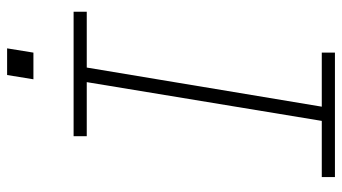

<svg xmlns="http://www.w3.org/2000/svg" viewBox="-231 -731 962 540"><g transform="rotate(-90 250.0 -461.0)"><path d="M22 0V-37H180L289 -698H137V-735H487V-698H330L220 -37H372V0ZM297 -848 309 -922H384L372 -848Z"/></g></svg>

Font: Iosevka SS04 XLt Obl
Style: Regular
Weight: 200
Italic angle: -9°
Monospace: yes
Designer: Belleve Invis
Foundry: Belleve Invis
Version: Version 19.0.0; ttfautohint (v1.8.4)